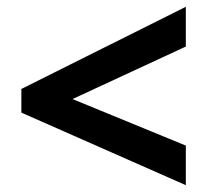

<svg xmlns="http://www.w3.org/2000/svg" viewBox="-20 -645 611 566"><path d="M527.8 -99.1 43 -313V-382.8L527.8 -625V-507.8L193.8 -353L527.8 -215.8Z"/></svg>

Font: Zoram GWebM
Style: Bold
Weight: 700
Foundry: Ascender Corporation
Version: Version 1.000